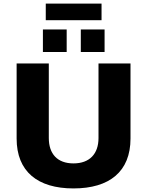

<svg xmlns="http://www.w3.org/2000/svg" viewBox="-20 -1042 823 1074"><path d="M236 -929H548V-1022H236ZM220 -751H353V-877H220ZM432 -751H565V-877H432ZM391 12C592 12 710 -82 710 -267V-687H531V-270C531 -181 481 -128 391 -128C301 -128 253 -181 253 -270V-687H73V-267C73 -82 191 12 391 12Z"/></svg>

Font: Archivo ExtraBold
Style: Regular
Weight: 800
Designer: Hector Gatti
Foundry: Omnibus-Type
Version: Version 2.001